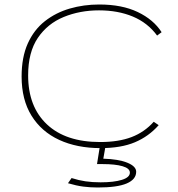

<svg xmlns="http://www.w3.org/2000/svg" viewBox="-20 -648 790 853"><path d="M427 10Q322 10 243 -26.5Q164 -63 120 -134Q76 -205 76 -308Q76 -394 103.5 -455Q131 -516 179.5 -554Q228 -592 290 -610Q352 -628 421 -628Q522 -628 592 -594.5Q662 -561 698 -505L678 -490Q636 -547 570 -574.5Q504 -602 420 -602Q335 -602 263 -572.5Q191 -543 148 -479.5Q105 -416 105 -313Q105 -174 188.5 -95.5Q272 -17 425 -17Q507 -17 564.5 -39Q622 -61 663 -107L685 -92Q641 -42 579.5 -16Q518 10 427 10ZM414 185Q381 185 350 181Q319 177 282 166L298 143Q329 153 359.5 157.5Q390 162 427 162Q486 162 521.5 151Q557 140 557 119Q557 100 524.5 90.5Q492 81 436 81H411L424 0H449L439 57Q507 59 546 75Q585 91 585 115Q585 149 543 167Q501 185 414 185Z"/></svg>

Font: Inconsolata ExtraExpanded ExtraLight
Style: Regular
Weight: 200
Width: 8
Monospace: yes
Designer: Raph Levien, Cyreal, Brenton Simpson
Foundry: Raph Levien, Cyreal, Google
Version: Version 3.100; ttfautohint (v1.8.4.7-5d5b)